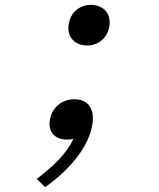

<svg xmlns="http://www.w3.org/2000/svg" viewBox="-20 -564 660 799"><path d="M260 17C267.5 17 276 16 285.5 14C258.5 72.5 205.5 125.5 133 180.5L168 215C256 152.5 343.5 60.5 363 -38.5C378.5 -116.5 341.5 -151 290 -151C242 -151 198.5 -121.5 188 -68C178 -16 207.5 17 260 17ZM334 -375C381 -371 424 -399 434.5 -451.5C444.5 -505.5 413.5 -539 367 -543.5C320 -547 276.5 -520 266.5 -466.5C256 -414 287.5 -379 334 -375Z"/></svg>

Font: Monaspace Neon Light
Style: Italic
Weight: 300
Italic angle: -11°
Designer: Riley Cran & the Lettermatic Team
Foundry: Lettermatic
Version: Version 1.200 (Monaspace Neon)